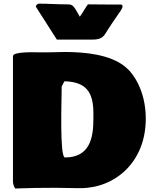

<svg xmlns="http://www.w3.org/2000/svg" viewBox="-20 -1028 845 1063"><path d="M178.2 -991.3 294.9 -808.6H490.3C552.8 -808.6 556.7 -833 578.1 -865.2C595.6 -893 614.3 -919.6 632.8 -946.3C643.6 -961.9 658.2 -980.5 658.2 -992.2C658.2 -999 655.3 -1002.9 649.4 -1002.9H586.9C546.9 -1002.9 508.8 -1003.9 466.8 -1003.9C451.2 -983.4 437.5 -956.1 421.9 -935.5L403.3 -967.8C383.8 -1002 375 -1003.9 349.6 -1003.9C294 -1003.9 247.1 -1007.8 193.4 -1007.8C184.6 -1003.9 178.2 -998.1 178.2 -991.3ZM51.8 -716.8V-27.3C51.8 -10.7 53.7 -3.9 63.5 15.6C137.7 12.7 210 11.7 285.2 11.7C327.1 11.7 368.2 13.7 410.2 13.7H425.8C614.3 13.7 787.1 -127.9 787.1 -371.1C787.1 -534.2 710 -625 688.5 -644.5L670.9 -660.2C587.9 -726.6 450.2 -740.2 337.9 -740.2C309.6 -740.2 281.2 -738.3 250 -738.3H195.3C167.3 -738.3 51.8 -743.3 51.8 -716.8ZM338.9 -156.2C310 -161.1 321.3 -477.9 321.3 -525.4V-548.8C326.2 -559.6 332 -567.4 336.9 -578.1C459.8 -574.6 497.1 -515 497.1 -400.4V-370.1C497.1 -265.3 478 -156.2 338.9 -156.2Z"/></svg>

Font: Bowlby One SC
Style: Regular
Weight: 400
Width: 1
Version: Version 1.2